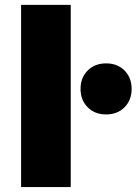

<svg xmlns="http://www.w3.org/2000/svg" viewBox="-20 -762 556 782"><path d="M65.9 -742.2H268.1V0H65.9ZM337.2 -474.9Q366.2 -503.9 412.1 -503.9Q458 -503.9 487.1 -474.9Q516.1 -445.8 516.1 -399.9Q516.1 -354 487.1 -325Q458 -295.9 412.1 -295.9Q366.2 -295.9 337.2 -325Q308.1 -354 308.1 -399.9Q308.1 -445.8 337.2 -474.9Z"/></svg>

Font: Montserrat-Arabic ExtraBold
Style: Regular
Weight: 800
Designer: Mohamed Gaber
Foundry: Kief Type Foundry
Version: Version 5.008;PS 005.008;hotconv 1.0.88;makeotf.lib2.5.64775